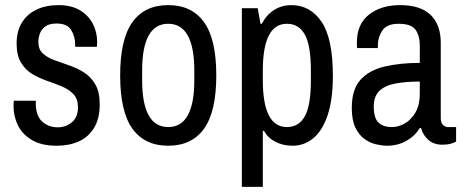

<svg xmlns="http://www.w3.org/2000/svg" viewBox="-20 -558 1818 751"><path d="M202 12Q142 12 104.5 -10.5Q67 -33 50 -68Q33 -103 33 -142Q33 -153 33.5 -158Q34 -163 34 -164H120V-154Q120 -105 145 -82.5Q170 -60 206 -60Q238 -60 261.5 -80Q285 -100 285 -138Q285 -171 267.5 -189.5Q250 -208 223 -219.5Q196 -231 165 -241.5Q134 -252 107 -268Q80 -284 62.5 -312.5Q45 -341 45 -388Q45 -435 65 -468.5Q85 -502 122 -520Q159 -538 209 -538Q258 -538 291.5 -518.5Q325 -499 342.5 -466Q360 -433 360 -394Q360 -389 359.5 -383Q359 -377 359 -375H274V-384Q274 -415 258.5 -440.5Q243 -466 201 -466Q172 -466 156.5 -454Q141 -442 135.5 -425.5Q130 -409 130 -394Q130 -365 147.5 -349Q165 -333 192 -323Q219 -313 250 -302.5Q281 -292 308 -275Q335 -258 352.5 -228.5Q370 -199 370 -150Q370 -94 348 -58Q326 -22 288.5 -5Q251 12 202 12Z M638 12Q546 12 498 -54.5Q450 -121 450 -263Q450 -405 498 -471.5Q546 -538 638 -538Q730 -538 778 -471.5Q826 -405 826 -263Q826 -121 778 -54.5Q730 12 638 12ZM638 -61Q689 -61 714.5 -107Q740 -153 740 -244V-282Q740 -373 714.5 -419Q689 -465 638 -465Q587 -465 561.5 -419Q536 -373 536 -282V-244Q536 -153 561.5 -107Q587 -61 638 -61Z M926 173V-526H988L999 -465H1004Q1023 -501 1053 -519.5Q1083 -538 1119 -538Q1194 -538 1238 -472.5Q1282 -407 1282 -262Q1282 -167 1261 -106Q1240 -45 1204.5 -16.5Q1169 12 1125 12Q1087 12 1057 -3.5Q1027 -19 1013 -46H1008V173ZM1102 -61Q1149 -61 1172.5 -103.5Q1196 -146 1196 -244V-282Q1196 -380 1172.5 -422.5Q1149 -465 1102 -465Q1055 -465 1031.5 -419Q1008 -373 1008 -282V-244Q1008 -153 1031.5 -107Q1055 -61 1102 -61Z M1494 12Q1475 12 1451 6.5Q1427 1 1405.5 -14.5Q1384 -30 1370 -59Q1356 -88 1356 -136Q1356 -209 1390.5 -246.5Q1425 -284 1485.5 -298Q1546 -312 1622 -312V-380Q1622 -418 1605.5 -441.5Q1589 -465 1539 -465Q1493 -465 1475.5 -438.5Q1458 -412 1458 -382V-370H1377Q1376 -375 1376 -380Q1376 -385 1376 -392Q1376 -464 1423.5 -501Q1471 -538 1545 -538Q1625 -538 1664.5 -499.5Q1704 -461 1704 -391V-96Q1704 -77 1713 -69Q1722 -61 1732 -61H1764V-4Q1757 0 1743.5 4Q1730 8 1710 8Q1678 8 1656.5 -10Q1635 -28 1627 -57H1622Q1602 -25 1568.5 -6.5Q1535 12 1494 12ZM1513 -61Q1539 -61 1564 -75.5Q1589 -90 1605.5 -119Q1622 -148 1622 -191V-239Q1568 -239 1527.5 -231.5Q1487 -224 1464.5 -203Q1442 -182 1442 -141Q1442 -96 1460.5 -78.5Q1479 -61 1513 -61Z"/></svg>

Font: Archivo Narrow
Style: Regular
Weight: 400
Designer: Hector Gatti
Foundry: Omnibus-Type
Version: Version 3.002